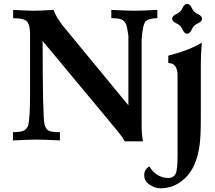

<svg xmlns="http://www.w3.org/2000/svg" viewBox="-20 -746 1143 1020"><path d="M739.3 4.9H642.6Q633.3 -16.1 585.4 -72.8L206.5 -528.3Q206.5 -122.1 216.8 -84Q223.1 -61.5 237.3 -52.7Q251.5 -43.9 298.3 -43.9V0Q206.5 -4.4 172.4 -4.4Q144.5 -4.4 48.8 0V-43.9Q93.3 -43.9 108.6 -53.2Q124 -62.5 130.4 -81.1Q139.6 -127.9 139.6 -237.8V-566.4Q139.6 -611.8 124.3 -630.6Q108.9 -649.4 49.8 -649.4V-693.4Q127.4 -689 159.7 -689Q189.5 -689 264.6 -693.4Q276.9 -656.2 316.9 -605.5L662.1 -186.5V-557.1Q655.8 -597.7 653.8 -605.5Q647.5 -627.9 632.8 -638.7Q618.2 -649.4 571.3 -649.4V-693.4Q660.2 -689 693.4 -689Q733.9 -689 815.9 -693.4V-649.4Q768.1 -649.4 752.7 -630.9Q737.3 -612.3 732.4 -534.7V-82Q732.4 -34.7 739.3 4.9ZM974.1 -566.4Q958.5 -567.9 949.2 -590.1Q939.9 -612.3 917.7 -621.6Q895.5 -630.9 894 -646.5Q895.5 -662.1 917.7 -671.6Q939.9 -681.2 949.2 -702.9Q958.5 -724.6 974.1 -726.1Q989.7 -724.6 999.3 -702.9Q1008.8 -681.2 1030.5 -671.6Q1052.2 -662.1 1053.7 -646.5Q1052.2 -630.9 1030.5 -621.6Q1008.8 -612.3 999.3 -590.1Q989.7 -567.9 974.1 -566.4ZM832.5 254.4Q803.2 254.4 774.7 235.1Q746.1 215.8 746.1 185.1Q746.1 154.3 773.4 138.2Q810.5 199.7 877.9 199.7Q902.8 197.8 913.1 177.2Q923.3 156.7 923.3 79.1V-344.2Q923.3 -411.1 874 -411.1V-450.2Q989.7 -480.5 1052.2 -519.5Q1046.9 -454.1 1046.9 -410.2V-118.7Q1046.9 -17.6 1039.6 30.8Q1022.9 142.6 965.3 198.5Q907.7 254.4 832.5 254.4Z"/></svg>

Font: Kelvinch
Style: Bold
Weight: 700
Designer: Paul James Miller
Foundry: High-Logic / Made with FontCreator
Version: Version 3.501;March 28, 2021;FontCreator 13.0.0.2683 64-bit